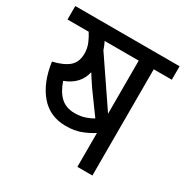

<svg xmlns="http://www.w3.org/2000/svg" viewBox="-147 -743 835 864"><g transform="rotate(30 271.0 -311.0)"><path d="M448 -552V0H370V-176Q344 -159 310.5 -146Q277 -133 232 -133Q149 -133 98.5 -192.5Q48 -252 34 -353Q89 -366 116 -389.5Q143 -413 143 -457Q143 -485 132.5 -509.5Q122 -534 110 -552H0V-622H542V-552ZM370 -552H193Q203 -532 209 -513L370 -276ZM251 -339Q242 -352 232 -367.5Q222 -383 211 -400Q196 -331 121 -303Q138 -253 166 -228Q194 -203 237 -203Q268 -203 291.5 -211Q315 -219 331 -229Z"/></g></svg>

Font: Noto Sans SemiCondensed
Style: Regular
Weight: 400
Width: 4
Designer: Monotype Design Team
Foundry: Monotype Imaging Inc.
Version: Version 2.013; ttfautohint (v1.8.4.7-5d5b)